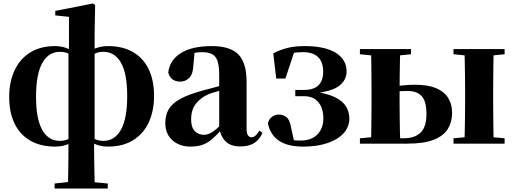

<svg xmlns="http://www.w3.org/2000/svg" viewBox="-20 -829 2973 1108"><path d="M295 259V230L395 219H487L602 230V259ZM372 259Q374 185 374.5 120Q375 55 375 -15V-20V-526L378 -533V-732L299 -740V-766L516 -809L529 -800L526 -639V-534V-528V-19L523 -6Q523 45 523.5 79.5Q524 114 524.5 141Q525 168 525.5 195Q526 222 527 259ZM299 17Q214 17 154.5 -17.5Q95 -52 64 -116Q33 -180 33 -269Q33 -357 64 -423Q95 -489 154 -526Q213 -563 298 -563Q345 -563 385 -542.5Q425 -522 444 -496L446 -492L444 -470Q416 -492 390 -511Q364 -530 326 -530Q260 -530 224 -465.5Q188 -401 188 -271Q188 -142 224 -79Q260 -16 325 -16Q363 -16 389.5 -35.5Q416 -55 444 -77L449 -49H444Q425 -23 386 -3Q347 17 299 17ZM603 17Q555 17 515.5 -3.5Q476 -24 458 -49H453L458 -76Q486 -55 512.5 -35.5Q539 -16 576 -16Q642 -16 678 -80.5Q714 -145 714 -274Q714 -405 678 -467.5Q642 -530 577 -530Q539 -530 512.5 -511Q486 -492 458 -469L454 -493L458 -497Q476 -523 515 -543Q554 -563 603 -563Q688 -563 747.5 -528.5Q807 -494 838 -429.5Q869 -365 869 -276Q869 -189 838.5 -123Q808 -57 748.5 -20Q689 17 603 17Z M1080 17Q1016 17 975 -19.5Q934 -56 934 -119Q934 -165 953.5 -198.5Q973 -232 1020 -258Q1067 -284 1148 -306Q1186 -317 1237.5 -330Q1289 -343 1329 -353V-327Q1289 -317 1249.5 -306Q1210 -295 1187 -287Q1138 -266 1110.5 -230.5Q1083 -195 1083 -140Q1083 -95 1103.5 -73Q1124 -51 1158 -51Q1171 -51 1187.5 -57.5Q1204 -64 1226.5 -82.5Q1249 -101 1280 -136L1299 -80H1258Q1230 -49 1205.5 -27.5Q1181 -6 1151.5 5.5Q1122 17 1080 17ZM1366 16Q1311 16 1282 -13Q1253 -42 1245 -91V-93V-393Q1245 -445 1236 -474.5Q1227 -504 1205 -516Q1183 -528 1145 -528Q1121 -528 1095 -523Q1069 -518 1031 -505L1103 -529L1096 -453Q1094 -401 1072 -379.5Q1050 -358 1021 -358Q965 -358 951 -410Q958 -480 1022 -521.5Q1086 -563 1202 -563Q1309 -563 1356 -514.5Q1403 -466 1403 -357V-88Q1403 -60 1410.5 -48.5Q1418 -37 1432 -37Q1443 -37 1453 -45Q1463 -53 1477 -75L1495 -62Q1476 -21 1445.5 -2.5Q1415 16 1366 16Z M1729 17Q1641 17 1590.5 -16.5Q1540 -50 1526 -117Q1532 -143 1550.5 -155.5Q1569 -168 1588 -168Q1613 -168 1632.5 -153.5Q1652 -139 1659 -96L1680 -2L1619 -31Q1646 -23 1665 -20.5Q1684 -18 1715 -18Q1777 -18 1811.5 -53Q1846 -88 1846 -147Q1846 -180 1835 -209Q1824 -238 1799 -256Q1774 -274 1733 -274H1684V-310H1733Q1792 -310 1819 -338Q1846 -366 1845 -419Q1844 -473 1814.5 -500.5Q1785 -528 1729 -528Q1692 -528 1665 -522.5Q1638 -517 1610 -504L1680 -535L1627 -376H1574L1557 -521Q1601 -544 1643.5 -553.5Q1686 -563 1738 -563Q1854 -563 1916.5 -525Q1979 -487 1980 -419Q1981 -367 1937 -333.5Q1893 -300 1784 -289L1785 -301Q1866 -291 1912 -268.5Q1958 -246 1977 -214.5Q1996 -183 1996 -145Q1996 -98 1964 -61.5Q1932 -25 1872 -4Q1812 17 1729 17Z M2194 0V-31H2309Q2374 -31 2407.5 -64Q2441 -97 2441 -170Q2441 -246 2413 -275Q2385 -304 2333 -304Q2296 -304 2268 -301Q2240 -298 2214 -292V-323Q2255 -331 2297 -335.5Q2339 -340 2376 -340Q2449 -340 2496 -320.5Q2543 -301 2566 -264.5Q2589 -228 2589 -177Q2589 -125 2564.5 -85Q2540 -45 2483 -22.5Q2426 0 2329 0ZM2121 0Q2122 -26 2122.5 -68.5Q2123 -111 2123.5 -157Q2124 -203 2124 -238V-308Q2124 -343 2123.5 -389Q2123 -435 2122.5 -478Q2122 -521 2121 -546H2290Q2289 -521 2288 -478Q2287 -435 2286.5 -389Q2286 -343 2286 -308V-238Q2286 -203 2286.5 -157Q2287 -111 2288 -68.5Q2289 -26 2290 0ZM2660 0Q2661 -26 2662 -68.5Q2663 -111 2663.5 -157Q2664 -203 2664 -238V-308Q2664 -343 2663.5 -389Q2663 -435 2662 -478Q2661 -521 2660 -546H2829Q2828 -521 2827.5 -478Q2827 -435 2826.5 -389Q2826 -343 2826 -308V-238Q2826 -203 2826.5 -157Q2827 -111 2827.5 -68.5Q2828 -26 2829 0ZM2057 -516V-546H2352V-516L2244 -505H2166ZM2597 0V-31L2705 -41H2784L2892 -31V0ZM2597 -516V-546H2892V-516L2784 -505H2705ZM2057 0V-31L2166 -41H2206V0Z"/></svg>

Font: Noto Serif JP Black
Style: Regular
Weight: 900
Designer: Ryoko NISHIZUKA 西塚涼子 (kana & ideographs); Frank Grießhammer (Latin, Greek & Cyrillic); Wenlong ZHANG 张文龙 (bopomofo); San
Foundry: Adobe
Version: Version 2.003-H1;hotconv 1.1.1;makeotfexe 2.6.0